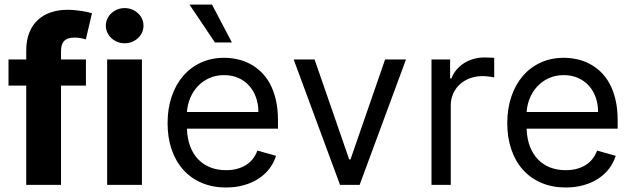

<svg xmlns="http://www.w3.org/2000/svg" viewBox="-20 -804 2757 835"><path d="M353.7 -431.8H245.4V0H94.1V-431.8H17V-545.5H94.1V-584.9Q94.1 -629.3 107.6 -662.5Q121.1 -695.7 145.1 -717.7Q169 -739.7 201.9 -750.5Q234.7 -761.4 273.1 -761.4Q290.5 -761.4 306.8 -759.8Q323.2 -758.2 337 -756Q350.9 -753.9 361.9 -751.2Q372.9 -748.6 380 -746.4L353.3 -632.8Q344.1 -635.7 331.1 -638.1Q318.2 -640.6 304.7 -640.6Q288 -640.6 276.6 -636.7Q265.3 -632.8 258.3 -625.2Q251.4 -617.5 248.4 -606.7Q245.4 -595.9 245.4 -582V-545.5H353.7Z M446 -545.5H597.3V0H446ZM522 -615.8Q505.3 -615.8 490.4 -621.8Q475.5 -627.8 464.3 -638.3Q453.1 -648.8 446.7 -662.6Q440.3 -676.5 440.3 -692.5Q440.3 -708.1 446.7 -722.1Q453.1 -736.2 464.3 -746.4Q475.5 -756.7 490.4 -762.8Q505.3 -768.8 522 -768.8Q539.1 -768.8 554 -762.8Q568.9 -756.7 580.1 -746.4Q591.3 -736.2 597.7 -722.1Q604 -708.1 604 -692.5Q604 -676.5 597.7 -662.6Q591.3 -648.8 580.1 -638.3Q568.9 -627.8 554 -621.8Q539.1 -615.8 522 -615.8Z M963.1 11.4Q904.1 11.4 856.9 -8.9Q809.7 -29.1 776.8 -65.9Q744 -102.6 726.4 -154.1Q708.8 -205.6 708.8 -268.5Q708.8 -331.3 726.4 -383.5Q744 -435.7 776.3 -473.4Q808.6 -511 853.9 -531.8Q899.1 -552.6 954.5 -552.6Q983 -552.6 1011.4 -546.5Q1039.8 -540.5 1065.9 -527Q1092 -513.5 1114.3 -492.4Q1136.7 -471.2 1153.4 -440.9Q1170.1 -410.5 1179.5 -370.6Q1188.9 -330.6 1188.9 -279.8V-244.3H793Q794.4 -200.6 807.4 -166.9Q820.3 -133.2 842.7 -110.3Q865.1 -87.4 895.6 -75.6Q926.1 -63.9 963.1 -63.9Q1012.4 -63.9 1047.9 -85.2Q1083.5 -106.5 1099.4 -149.1L1180.4 -126.4Q1170.8 -95.5 1151.3 -70.1Q1131.7 -44.7 1103.7 -26.6Q1075.6 -8.5 1040.1 1.4Q1004.6 11.4 963.1 11.4ZM1103.7 -316.8Q1103.7 -351.6 1093.2 -380.9Q1082.7 -410.2 1063.2 -431.6Q1043.7 -453.1 1016.2 -465.2Q988.6 -477.3 954.5 -477.3Q918.7 -477.3 889.7 -464.1Q860.8 -451 840 -428.8Q819.2 -406.6 807.2 -377.7Q795.1 -348.7 793 -316.8ZM804 -784.1H902L988.6 -619.3H914.8Z M1544 0H1458.8L1257.1 -545.5H1348L1498.6 -110.8H1504.3L1654.8 -545.5H1745.7Z M1856.5 -545.5H1937.5V-463.1H1943.2Q1950.6 -483.3 1964.7 -500Q1978.7 -516.7 1997.3 -528.8Q2016 -540.8 2038.4 -547.4Q2060.7 -554 2085.2 -554Q2089.8 -554 2096.1 -553.8Q2102.3 -553.6 2108.3 -553.4Q2114.3 -553.3 2120 -553.1Q2125.7 -552.9 2129.3 -552.6V-467.3Q2127.1 -468 2122 -468.9Q2116.8 -469.8 2109.9 -470.7Q2103 -471.6 2094.8 -472.3Q2086.6 -473 2078.1 -473Q2048.3 -473 2023.1 -463.4Q1997.9 -453.8 1979.4 -436.8Q1960.9 -419.7 1950.6 -396.3Q1940.3 -372.9 1940.3 -345.2V0H1856.5Z M2440.3 11.4Q2381.4 11.4 2334.2 -8.9Q2286.9 -29.1 2254.1 -65.9Q2221.2 -102.6 2203.7 -154.1Q2186.1 -205.6 2186.1 -268.5Q2186.1 -331.3 2203.7 -383.5Q2221.2 -435.7 2253.6 -473.4Q2285.9 -511 2331.1 -531.8Q2376.4 -552.6 2431.8 -552.6Q2460.2 -552.6 2488.6 -546.5Q2517 -540.5 2543.1 -527Q2569.2 -513.5 2591.6 -492.4Q2614 -471.2 2630.7 -440.9Q2647.4 -410.5 2656.8 -370.6Q2666.2 -330.6 2666.2 -279.8V-244.3H2270.2Q2271.7 -200.6 2284.6 -166.9Q2297.6 -133.2 2320 -110.3Q2342.3 -87.4 2372.9 -75.6Q2403.4 -63.9 2440.3 -63.9Q2489.7 -63.9 2525.2 -85.2Q2560.7 -106.5 2576.7 -149.1L2657.7 -126.4Q2648.1 -95.5 2628.6 -70.1Q2609 -44.7 2581 -26.6Q2552.9 -8.5 2517.4 1.4Q2481.9 11.4 2440.3 11.4ZM2581 -316.8Q2581 -351.6 2570.5 -380.9Q2560 -410.2 2540.5 -431.6Q2521 -453.1 2493.4 -465.2Q2465.9 -477.3 2431.8 -477.3Q2396 -477.3 2367 -464.1Q2338.1 -451 2317.3 -428.8Q2296.5 -406.6 2284.4 -377.7Q2272.4 -348.7 2270.2 -316.8Z"/></svg>

Font: Fast_Sans
Style: Regular
Weight: 400
Designer: Rasmus Andersson
Foundry: rsms
Version: Version 3.018;git-588b23468